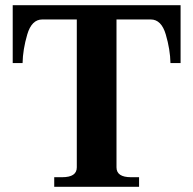

<svg xmlns="http://www.w3.org/2000/svg" viewBox="-20 -720 745 740"><path d="M189 -37H219Q248 -37 262 -46.5Q276 -56 276 -75V-645H143Q102 -645 85 -587Q68 -529 67 -477H29V-700H676V-477H637Q636 -529 619 -587Q602 -645 561 -645H429V-75Q429 -37 485 -37H516V0H189Z"/></svg>

Font: Taviraj DemiBold
Style: Regular
Weight: 600
Designer: Katatrad Team
Foundry: CadsonDemak
Version: Version 1.030